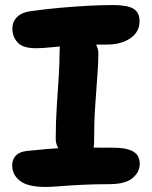

<svg xmlns="http://www.w3.org/2000/svg" viewBox="-20 -729 601 760"><path d="M120.6 -538.2Q70.6 -538.2 49.8 -560.9Q29 -583.6 29 -615Q29 -644 48.6 -662.5Q68.2 -681 103.2 -685Q160.2 -693 218.2 -698.2Q276.2 -703.4 330 -706.2Q383.8 -709 427.8 -709Q484 -709 508.2 -694.5Q532.4 -680 532.4 -644.6Q532.4 -602.8 496.2 -577.7Q460 -552.6 403.4 -552.6Q354.2 -552.6 316 -551.3Q277.8 -550 248.8 -547.7Q219.8 -545.4 196.9 -543.1Q174 -540.8 155.8 -539.5Q137.6 -538.2 120.6 -538.2ZM296.4 -104Q253.4 -104 227 -125Q200.6 -146 200.6 -181Q200.6 -245.4 204.7 -307.1Q208.8 -368.8 212.4 -425.3Q216 -481.8 216 -528Q216 -564.8 228.7 -582.9Q241.4 -601 274.6 -601Q313.2 -601 341.3 -576.1Q369.4 -551.2 369.4 -515Q369.4 -482 365.4 -429.9Q361.4 -377.8 356.9 -310.8Q352.4 -243.8 352.4 -165Q352.4 -104 296.4 -104ZM160 11Q90 11 59.1 -13.1Q28.2 -37.2 28.2 -74.4Q28.2 -97.6 42.3 -112.8Q56.4 -128 86 -131.4Q131.2 -136.2 165.7 -139.1Q200.2 -142 230.1 -143.2Q260 -144.4 288.9 -144.7Q317.8 -145 350.3 -144.7Q382.8 -144.4 424 -144.4Q468.6 -144.4 492.1 -136.1Q515.6 -127.8 524.4 -113.5Q533.2 -99.2 533.2 -80.8Q533.2 -48 504.7 -24Q476.2 0 411.8 0Q354.2 0 304.6 2.5Q255 5 218.2 8Q181.4 11 160 11Z"/></svg>

Font: Shantell Sans Light
Style: Regular
Weight: 300
Designer: Stephen Nixon, Anya Danilova, Shantell Martin
Foundry: Arrow Type
Version: Version 1.011;[c5ecc13dd]